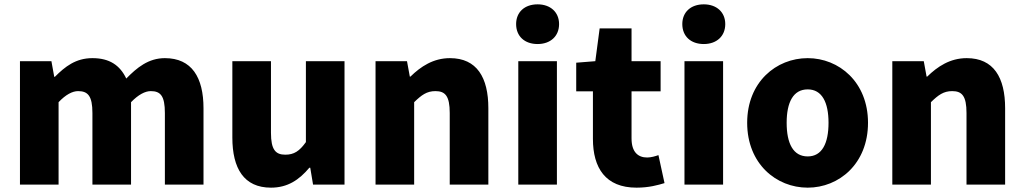

<svg xmlns="http://www.w3.org/2000/svg" viewBox="-20 -851 4719 885"><path d="M72 0H250V-380C283 -415 314 -431 340 -431C385 -431 406 -409 406 -330V0H584V-380C618 -415 649 -431 675 -431C720 -431 740 -409 740 -330V0H918V-352C918 -494 864 -583 740 -583C664 -583 611 -539 562 -489C533 -550 485 -583 406 -583C329 -583 280 -544 233 -497H230L217 -569H72Z M1229 14C1306 14 1359 -22 1406 -78H1410L1423 0H1568V-569H1390V-196C1360 -154 1335 -138 1295 -138C1250 -138 1229 -161 1229 -239V-569H1051V-217C1051 -75 1104 14 1229 14Z M1711 0H1889V-380C1923 -413 1947 -431 1987 -431C2032 -431 2053 -409 2053 -330V0H2231V-352C2231 -494 2178 -583 2054 -583C1977 -583 1919 -544 1872 -498H1869L1856 -569H1711Z M2369 0H2547V-569H2369ZM2458 -648C2517 -648 2557 -684 2557 -740C2557 -795 2517 -831 2458 -831C2398 -831 2359 -795 2359 -740C2359 -684 2398 -648 2458 -648Z M2914 14C2972 14 3013 2 3043 -7L3015 -136C3001 -131 2981 -125 2963 -125C2921 -125 2891 -150 2891 -213V-430H3025V-569H2891V-720H2744L2724 -569L2636 -562V-430H2713V-211C2713 -77 2771 14 2914 14Z M3135 0H3313V-569H3135ZM3224 -648C3283 -648 3323 -684 3323 -740C3323 -795 3283 -831 3224 -831C3164 -831 3125 -795 3125 -740C3125 -684 3164 -648 3224 -648Z M3703 14C3847 14 3981 -96 3981 -285C3981 -473 3847 -583 3703 -583C3558 -583 3424 -473 3424 -285C3424 -96 3558 14 3703 14ZM3703 -130C3636 -130 3606 -190 3606 -285C3606 -379 3636 -439 3703 -439C3769 -439 3799 -379 3799 -285C3799 -190 3769 -130 3703 -130Z M4093 0H4271V-380C4305 -413 4329 -431 4369 -431C4414 -431 4435 -409 4435 -330V0H4613V-352C4613 -494 4560 -583 4436 -583C4359 -583 4301 -544 4254 -498H4251L4238 -569H4093Z"/></svg>

Font: Noto Sans CJK HK Black
Style: Regular
Weight: 900
Designer: Ryoko NISHIZUKA 西塚涼子 (kana, bopomofo & ideographs); Paul D. Hunt (Latin, Greek & Cyrillic); Sandoll Communications 산돌커뮤니
Foundry: Adobe
Version: Version 2.004;hotconv 1.0.118;makeotfexe 2.5.65603